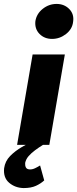

<svg xmlns="http://www.w3.org/2000/svg" viewBox="-60 -737 393 977"><path d="M120 -629Q116 -590 141 -564.5Q166 -539 205 -539Q244 -539 276 -564Q308 -589 312 -626Q318 -665 292.5 -691Q267 -717 228 -717Q189 -717 157.5 -692Q126 -667 120 -629ZM106 -460 27 0H191L270 -460ZM144 105Q133 112 118.5 119Q104 126 90 125Q76 124 71.5 114.5Q67 105 68 92Q72 73 85.5 57.5Q99 42 118.5 27.5Q138 13 159 0L119 -25Q86 -9 51.5 11Q17 31 -8.5 57Q-34 83 -39 119Q-44 167 -13.5 193Q17 219 60 220Q98 220 123 208.5Q148 197 165 181Z"/></svg>

Font: Jost ExtraBold
Style: Italic
Weight: 800
Italic angle: -5°
Version: Version 3.710